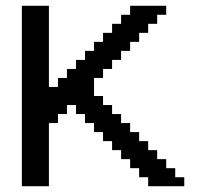

<svg xmlns="http://www.w3.org/2000/svg" viewBox="-20 -645 705 665"><path d="M55.7 0V-625H149.4V-343.8H180.7V-375H211.9V-406.2H243.2V-437.5H274.4V-468.8H305.7V-500H336.9V-531.2H368.2V-562.5H399.4V-593.8H430.7V-625H555.7V-593.8H524.4V-562.5H493.2V-531.2H461.9V-500H430.7V-468.8H399.4V-437.5H368.2V-406.2H336.9V-375H305.7V-312.5H336.9V-281.2H368.2V-250H399.4V-218.8H430.7V-187.5H461.9V-156.2H493.2V-125H524.4V-93.8H555.7V-62.5H586.9V-31.2H618.2V0H493.2V-31.2H461.9V-62.5H430.7V-93.8H399.4V-125H368.2V-156.2H336.9V-187.5H305.7V-218.8H274.4V-250H243.2V-281.2H211.9V-250H180.7V-218.8H149.4V0Z"/></svg>

Font: Terminal Grotesque
Style: Regular
Weight: 400
Designer: Raphaël Bastide
Foundry: http://raphaelbastide.com
Version: Version 1.0